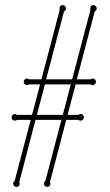

<svg xmlns="http://www.w3.org/2000/svg" viewBox="-20 -730 434 760"><path d="M177.7 -8.8Q179.7 -4.9 179.7 -2.9Q179.7 2.4 176 6.1Q172.4 9.8 167 9.8Q161.6 9.8 157.7 6.1Q153.8 2.4 153.8 -2.9Q153.8 -9.8 159.7 -14.2L223.1 -255.4H120.6L56.2 -8.8Q58.1 -4.9 58.1 -2.9Q58.1 2.4 54.4 6.1Q50.8 9.8 45.4 9.8Q40 9.8 36.1 6.1Q32.2 2.4 32.2 -2.9Q32.2 -9.8 38.1 -14.2L101.6 -255.4H46.9Q43.9 -252.4 39.1 -252.4Q33.7 -252.4 29.8 -256.3Q25.9 -260.3 25.9 -265.6Q25.9 -271 29.8 -274.9Q33.7 -278.8 39.1 -278.8Q43.9 -278.8 46.9 -275.4H106.9L138.7 -396H94.7Q91.8 -393.1 86.9 -393.1Q81.5 -393.1 77.6 -397Q73.7 -400.9 73.7 -406.2Q73.7 -411.6 77.6 -415.5Q81.5 -419.4 86.9 -419.4Q91.8 -419.4 94.7 -416H144L216.3 -690.9Q215.3 -692.9 215.3 -696.8Q215.3 -702.1 219 -706.1Q222.7 -710 228 -710Q233.4 -710 237.3 -706.1Q241.2 -702.1 241.2 -696.8Q241.2 -692.9 239.3 -689.7Q237.3 -686.5 233.4 -685.1L162.6 -416H265.6L337.9 -690.9Q336.9 -692.9 336.9 -696.8Q336.9 -702.1 340.6 -706.1Q344.2 -710 349.6 -710Q355 -710 358.9 -706.1Q362.8 -702.1 362.8 -696.8Q362.8 -692.9 360.8 -689.7Q358.9 -686.5 355 -685.1L284.2 -416H337.9Q341.8 -419.4 346.7 -419.4Q352.1 -419.4 356 -415.5Q359.9 -411.6 359.9 -406.2Q359.9 -400.9 356 -397Q352.1 -393.1 346.7 -393.1Q342.3 -393.1 337.9 -396H279.3L247.6 -275.4H290Q293.9 -278.8 298.8 -278.8Q304.2 -278.8 308.1 -274.9Q312 -271 312 -265.6Q312 -260.3 308.1 -256.3Q304.2 -252.4 298.8 -252.4Q294.4 -252.4 290 -255.4H242.2ZM126 -275.4H228.5L260.3 -396H157.7Z"/></svg>

Font: Wire One
Style: Regular
Weight: 400
Designer: Alexei Vanyashin, Gayaneh Bagdasaryan
Foundry: Cyreal Type Foundry
Version: Version 1.000